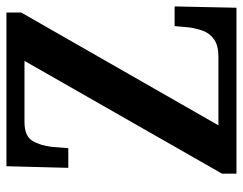

<svg xmlns="http://www.w3.org/2000/svg" viewBox="-99 -655 754 596"><g transform="rotate(-90 278.0 -357.0)"><path d="M37 0V-45L387 -658H197Q154 -658 139 -633.5Q124 -609 120 -572L116 -522H55L60 -714H537V-668L187 -56H400Q434 -56 453 -69Q472 -82 480 -103Q488 -124 491 -148L495 -192H556L552 0Z"/></g></svg>

Font: Noto Serif SemiCondensed SemiBold
Style: Regular
Weight: 600
Width: 4
Designer: Monotype Design Team
Foundry: Monotype Imaging Inc.
Version: Version 2.013; ttfautohint (v1.8.4.7-5d5b)